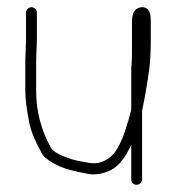

<svg xmlns="http://www.w3.org/2000/svg" viewBox="-20 -499 486 531"><path d="M82 -389V-464C82 -468 80.5 -471.5 77.5 -474.5C74.5 -477.5 71 -479 67 -479C63 -479 59.5 -477.5 56.5 -474.5C53.5 -471.5 52 -468 52 -464V-389L50 -333V-247C50 -226 53.6 -197.1 60.8 -160.2C65.3 -137.1 76.7 -109 95 -76C100.4 -64.2 117.1 -51.9 145 -39C160.6 -31.8 185.3 -25.1 219 -19C238.8 -14.4 259.5 -16.8 281 -26C305 -35.6 325.6 -59.9 343 -99V-3C343 1 344.3 4.5 347 7.5C349.7 10.5 353.2 12 357.5 12C361.8 12 365.5 10.5 368.5 7.5C371.5 4.5 373 1 373 -3V-193C380.8 -229.5 387.5 -268.6 393 -310.2C395.7 -330.4 397 -356.3 397 -388V-442C397 -459.3 393.5 -470.3 386.5 -475C381.5 -478.3 376.3 -479.7 371 -479C353.7 -477 345 -464 345 -440V-347C345 -336.3 344.3 -325 343 -313V-197C341 -189.7 339.3 -182.8 338 -176.5C336.7 -170.2 334.7 -163.7 332 -157C324.5 -128.9 314.8 -105.2 303 -86C293.6 -69.9 279.9 -58.3 261.9 -51.4C250.5 -47 237.9 -46.2 224 -49C217.3 -50.3 210 -51.7 202 -53C194 -54.3 186.3 -56.2 179 -58.5C146.8 -68.7 127.5 -79.2 121 -90C93.7 -139.2 80 -191.5 80 -247V-333Z"/></svg>

Font: Proton
Style: ExBd
Weight: 500
Version: Version 1.017